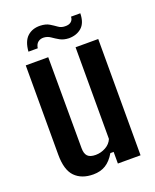

<svg xmlns="http://www.w3.org/2000/svg" viewBox="-142 -840 754 931"><g transform="rotate(-20 234.5 -374.0)"><path d="M177 9Q117 9 83 -25.5Q49 -60 49 -139V-600H165L166 -130Q166 -102 178.5 -89Q191 -76 220 -76Q247 -76 271.5 -89.5Q296 -103 306 -127V-600H423V0H306V-60H289Q268 -24 241 -7.5Q214 9 177 9ZM84 -658Q88 -711 114 -734.5Q140 -758 180 -757Q209 -756 227 -745Q245 -734 259.5 -723.5Q274 -713 293 -713Q313 -712 324.5 -721.5Q336 -731 336 -747H384Q383 -697 357 -674.5Q331 -652 291 -652Q264 -653 245.5 -663.5Q227 -674 211.5 -685Q196 -696 177 -697Q160 -698 147.5 -688.5Q135 -679 132 -658Z"/></g></svg>

Font: Big Shoulders Text
Style: Bold
Weight: 700
Designer: Patric King
Foundry: XO Type Co
Version: Version 1.000; ttfautohint (v1.8.2)